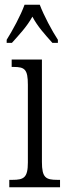

<svg xmlns="http://www.w3.org/2000/svg" viewBox="-20 -786 281 806"><path d="M8 -619V-606H30C62 -642 92 -673 116 -716C139 -673 168 -642 200 -606H223V-619C198 -657 164 -721 147 -766H83C67 -721 32 -657 8 -619ZM19 0H232V-31H221C172 -31 156 -40 156 -106V-536H29V-505H37C84 -505 97 -495 97 -430V-104C97 -40 80 -31 32 -31H19Z"/></svg>

Font: Noto Serif Tamil ExtraCondensed Light
Style: Italic
Weight: 300
Width: 2
Italic angle: -12°
Designer: Indian Type Foundry, Tom Grace, and the Monotype Design Team
Foundry: Monotype Imaging Inc.
Version: Version 2.003